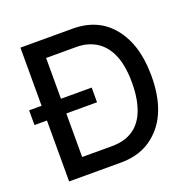

<svg xmlns="http://www.w3.org/2000/svg" viewBox="-129 -856 979 983"><g transform="rotate(-20 361.0 -364.5)"><path d="M83.5 -332H15.6V-412.1H83.5V-729H367.2Q531.2 -729 610.4 -595.2Q634.8 -554.2 647.9 -504.4Q661.1 -454.6 663.6 -395.5L664.6 -365.2Q664.6 -155.3 547.9 -60.5H548.3Q475.6 0 367.2 0H83.5ZM189 -332V-94.7H351.6Q519.5 -94.7 551.8 -276.4Q559.1 -316.4 559.1 -365.2Q559.1 -478.5 520.3 -544.2Q481.4 -609.9 406.7 -628.4Q381.8 -634.3 351.6 -634.3H189V-412.1H356.4V-332Z"/></g></svg>

Font: SolaimanLipi
Style: Bold
Weight: 700
Designer: Solaiman Karim
Foundry: Al Mamun Sumon
Version: Version 2.000